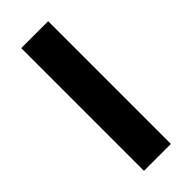

<svg xmlns="http://www.w3.org/2000/svg" viewBox="-241 -783 822 822"><g transform="rotate(-45 170.0 -371.5)"><path d="M89 0V-743H252V0Z"/></g></svg>

Font: Noto Sans TC ExtraBold
Style: Regular
Weight: 800
Designer: Ryoko NISHIZUKA  (kana, bopomofo & ideographs); Paul D. Hunt (Latin, Greek & Cyrillic); Sandoll Communications , Soo-you
Foundry: Adobe
Version: Version 2.004-H2;hotconv 1.0.118;makeotfexe 2.5.65603